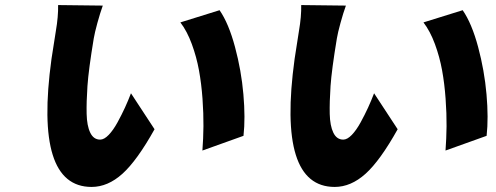

<svg xmlns="http://www.w3.org/2000/svg" viewBox="-20 -712 1952 755"><path d="M384.2 -690Q373.6 -660.5 362.9 -621.6Q352.3 -582.7 348.7 -561.1Q328.1 -436.8 323.9 -373.9Q319.6 -311.1 320.7 -264.2Q321.7 -217.3 334.9 -190.2Q348 -163 373.9 -163Q389.6 -163 407.5 -181.6Q425.4 -200.3 442.1 -230.8Q458.8 -261.4 471.4 -288.9Q484 -316.4 495 -345.2L587.7 -203.8Q518.8 -80.3 461.3 -28.6Q403.8 23.1 340.2 23.1Q113.3 23.1 182.5 -480.5Q188.2 -520.6 199.6 -589.8Q209.5 -647.4 208.5 -692.1ZM843.4 -671.9Q879.3 -620 904.1 -527.3Q929 -434.7 937.1 -341.1Q945.3 -247.5 937.5 -177.9L775.9 -120Q779.5 -166.5 780 -215.6Q780.5 -264.6 776.3 -323.9Q772 -383.2 762.4 -435.7Q752.8 -488.3 734.2 -538.9Q715.6 -589.5 689.3 -623.9Z M1340.2 -690Q1329.5 -660.5 1318.9 -621.6Q1308.2 -582.7 1304.7 -561.1Q1284.1 -436.8 1279.8 -373.9Q1275.6 -311.1 1276.6 -264.2Q1277.7 -217.3 1290.8 -190.2Q1304 -163 1329.9 -163Q1345.5 -163 1363.5 -181.6Q1381.4 -200.3 1398.1 -230.8Q1414.8 -261.4 1427.4 -288.9Q1440 -316.4 1451 -345.2L1543.7 -203.8Q1474.8 -80.3 1417.3 -28.6Q1359.7 23.1 1296.2 23.1Q1069.2 23.1 1138.5 -480.5Q1144.2 -520.6 1155.5 -589.8Q1165.5 -647.4 1164.4 -692.1ZM1799.4 -671.9Q1835.2 -620 1860.1 -527.3Q1884.9 -434.7 1893.1 -341.1Q1901.3 -247.5 1893.5 -177.9L1731.9 -120Q1735.4 -166.5 1736 -215.6Q1736.5 -264.6 1732.2 -323.9Q1728 -383.2 1718.4 -435.7Q1708.8 -488.3 1690.2 -538.9Q1671.5 -589.5 1645.2 -623.9Z"/></svg>

Font: Karasuma Gothic
Style: Italic
Weight: 900
Italic angle: -9.39999°
Designer: Rasmus Andersson / Ryoko Nishizuka
Foundry: Genbu
Version: Version 1.00